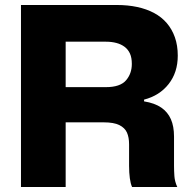

<svg xmlns="http://www.w3.org/2000/svg" viewBox="-20 -749 772 769"><path d="M64 0V-729H448Q492 -729 529.5 -721Q567 -713 597 -697Q627 -681 648 -656.5Q669 -632 680.5 -599.5Q692 -567 692 -526Q692 -459 655.5 -412.5Q619 -366 557 -350V-343Q600 -336 626 -318Q652 -300 664.5 -271.5Q677 -243 677 -202V-85Q677 -65 678.5 -43.5Q680 -22 690 0H509Q503 -13 500 -35Q497 -57 497 -85V-171Q497 -199 488.5 -218Q480 -237 458 -248Q436 -259 395 -259H228V-400H404Q461 -400 484.5 -427Q508 -454 508 -493Q508 -518 500.5 -534.5Q493 -551 479 -561.5Q465 -572 446 -577Q427 -582 404 -582H243V0Z"/></svg>

Font: Mona Sans ExtraLight ExtraBold
Style: Regular
Weight: 800
Version: Version 2.000